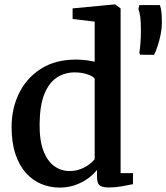

<svg xmlns="http://www.w3.org/2000/svg" viewBox="-20 -839 754 870"><path d="M250 11Q206.5 11 167.2 -5.2Q128 -21.5 97.8 -55Q67.5 -88.5 50 -140.5Q32.5 -192.5 32.5 -263.5Q32.5 -347.5 66.5 -416.8Q100.5 -486 165.8 -527.5Q231 -569 324 -569Q347.5 -569 369 -566.2Q390.5 -563.5 409 -559.5V-741L309 -753V-801L499 -819H502L526.5 -801V-54.5H582.5V-4.5Q562 0 532.2 5.2Q502.5 10.5 472.5 10.5Q446.5 10.5 433 2Q419.5 -6.5 419.5 -38.5V-69Q403 -48 377.2 -29.5Q351.5 -11 319.2 0Q287 11 250 11ZM295.5 -64Q322 -64 344.2 -72.5Q366.5 -81 383 -93.2Q399.5 -105.5 409 -117.5V-482.5Q401.5 -494 375.2 -502.5Q349 -511 318.5 -511Q274 -511 238.2 -488Q202.5 -465 181.5 -414Q160.5 -363 159.5 -279Q158.5 -202.5 177 -155Q195.5 -107.5 226.5 -85.8Q257.5 -64 295.5 -64ZM678 -590.5 615 -591 611.5 -599Q614.5 -618.5 616.5 -645.2Q618.5 -672 618.5 -704Q618.5 -738 615.8 -761Q613 -784 607 -797.5L611.5 -816H704.5Q709.5 -802.5 711.5 -784.2Q713.5 -766 713.5 -733Q713.5 -711 708 -683.2Q702.5 -655.5 694.2 -630.2Q686 -605 678 -590.5Z"/></svg>

Font: Merriweather 20pt SemiBold
Style: Regular
Weight: 600
Version: Version 2.100